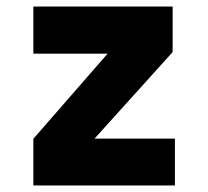

<svg xmlns="http://www.w3.org/2000/svg" viewBox="-20 -570 640 590"><path d="M82.5 -143.5 310.5 -405H82.5V-550H510.5V-410L270.5 -144H517.5V0H82.5Z"/></svg>

Font: JuliaMono Black
Style: Regular
Weight: 900
Monospace: yes
Designer: cormullion
Foundry: corm
Version: Version 0.054; ttfautohint (v1.8.4)